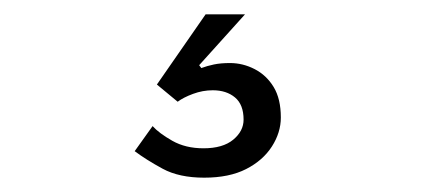

<svg xmlns="http://www.w3.org/2000/svg" viewBox="-20 -45 589 268"><path d="M193 131Q202 141 220.5 151.5Q239 162 264 162Q291 162 305.5 150Q320 138 320 122Q320 101 308 91Q296 81 277 81Q263 81 249.5 86Q236 91 228 97L199 73L267 -25H322L258 46L261 50Q269 47 278.5 45Q288 43 301 43Q319 43 335.5 51.5Q352 60 362 76.5Q372 93 372 119Q372 140 359.5 159.5Q347 179 323.5 191Q300 203 265 203Q230 203 207 190.5Q184 178 168 166Z"/></svg>

Font: Haskoy
Style: Regular
Weight: 400
Designer: Ertekin Erdin
Foundry: Ertekin Erdin
Version: Version 1.500